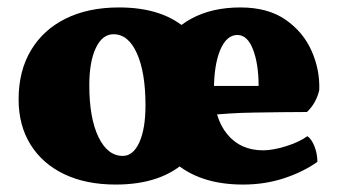

<svg xmlns="http://www.w3.org/2000/svg" viewBox="-20 -487 909 516"><path d="M300 -467Q420 -467 485.5 -405Q551 -343 551 -237Q551 -124 483.5 -57.5Q416 9 291 9Q211 9 152.5 -19Q94 -47 62 -98.5Q30 -150 30 -220Q30 -296 63 -351.5Q96 -407 156.5 -437Q217 -467 300 -467ZM285 -395Q255 -395 237.5 -358Q220 -321 220 -258Q220 -170 244.5 -119Q269 -68 310 -68Q338 -68 354.5 -104.5Q371 -141 371 -204Q371 -292 348 -343.5Q325 -395 285 -395ZM626 -467Q700 -467 747.5 -434Q795 -401 817.5 -350Q840 -299 838 -245Q830 -210 805 -186Q772 -186 736 -185.5Q700 -185 664.5 -184.5Q629 -184 597 -182Q565 -180 539 -177V-256H675Q675 -315 660 -354Q645 -393 618 -393Q589 -393 572 -353Q555 -313 555 -245Q555 -170 590.5 -126.5Q626 -83 687 -83Q713 -83 748.5 -94Q784 -105 806 -121Q817 -114 825 -94Q833 -74 833 -52Q795 -25 743.5 -8Q692 9 633 9Q515 9 446.5 -53Q378 -115 378 -221Q378 -297 408.5 -352Q439 -407 494.5 -437Q550 -467 626 -467Z"/></svg>

Font: Vollkorn Black
Style: Regular
Weight: 900
Designer: Friedrich Althausen
Foundry: Friedrich Althausen
Version: Version 5.000